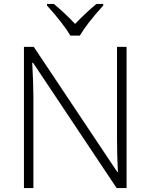

<svg xmlns="http://www.w3.org/2000/svg" viewBox="-20 -951 761 971"><path d="M502 -922.9Q418.9 -831.1 383.8 -771H335.9Q298.8 -833.5 217.8 -922.9V-931.2H252Q307.6 -885.3 359.9 -830.1Q412.6 -885.7 467.8 -931.2H502ZM620.1 0H569.8L147 -633.8H143.1Q148.9 -520.5 148.9 -462.9V0H101.1V-713.9H150.9L573.2 -81.1H576.2Q571.8 -168.9 571.8 -248V-713.9H620.1Z"/></svg>

Font: Zoram GWebM Light
Style: Regular
Weight: 300
Foundry: Ascender Corporation
Version: Version 1.000